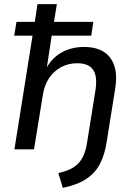

<svg xmlns="http://www.w3.org/2000/svg" viewBox="-20 -725 652 932"><path d="M285 187 263 115Q310 105 338 86.5Q366 68 381.5 38Q397 8 403 -35L444 -291Q450 -333 443 -361Q436 -389 414.5 -403.5Q393 -418 355 -418Q310 -418 274.5 -398Q239 -378 217 -344Q195 -310 188 -264L145 0H50L138 -552H49L60 -619H149L162 -705H256L242 -619H433L423 -552H231L205 -382H199Q226 -439 275 -468Q324 -497 388 -497Q445 -497 482 -474.5Q519 -452 534.5 -407Q550 -362 539 -294L498 -37Q489 23 466.5 68Q444 113 400.5 142.5Q357 172 285 187Z"/></svg>

Font: Nunito Sans 10pt Medium
Style: Italic
Weight: 500
Italic angle: -9°
Designer: Vernon Adams
Foundry: Vernon Adams
Version: Version 3.101;gftools[0.9.27]